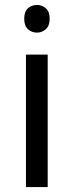

<svg xmlns="http://www.w3.org/2000/svg" viewBox="-20 -757 298 777"><path d="M173 -536V0H85V-536ZM130 -737Q150 -737 165.5 -723.5Q181 -710 181 -681Q181 -653 165.5 -639Q150 -625 130 -625Q108 -625 93 -639Q78 -653 78 -681Q78 -710 93 -723.5Q108 -737 130 -737Z"/></svg>

Font: binaryh115
Style: Book
Weight: 400
Designer: Jelle Bosma - Monotype Design Team
Foundry: Monotype Imaging Inc.
Version: Version 2.003